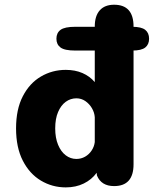

<svg xmlns="http://www.w3.org/2000/svg" viewBox="-20 -782 659 812"><path d="M218.6 -618.2Q218.6 -642.7 236 -655.7Q253.5 -668.7 298.3 -668.7H539.4Q578.1 -668.7 594.3 -655.7Q610.5 -642.7 610.5 -618.2Q610.5 -594.1 594.3 -581.1Q578.1 -568.2 539.4 -568.2H298.3Q253.5 -568.2 236 -581.1Q218.6 -594 218.6 -618.2ZM462.6 5Q408.3 5 390 -39.8L388.8 -51.2Q367.5 -22.1 334 -5.8Q300.6 10.5 258.2 10.5Q201 10.5 153 -18.2Q105 -46.8 76.5 -102.5Q47.9 -158.2 47.9 -239Q47.9 -319.8 76.5 -375Q105 -430.2 153 -458.3Q201 -486.5 258.2 -486.5Q297.7 -486.5 328.8 -473Q360 -459.4 380.8 -434.7V-669.8Q380.8 -714.6 401.9 -738.3Q423 -762 462.6 -762Q544.8 -762 544.8 -669.8V-87.3Q544.8 5 462.6 5ZM380.8 -181V-286.2Q379.4 -306.3 368.7 -324.5Q358 -342.7 341 -354.5Q323.9 -366.2 303.1 -366.2Q278.3 -366.2 258.1 -351.5Q237.8 -336.8 225.7 -308.4Q213.5 -280.1 213.5 -239Q213.5 -198.7 225.7 -169.5Q237.8 -140.4 258.1 -125.1Q278.3 -109.8 303.1 -109.8Q323.1 -109.8 339.9 -119.4Q356.7 -129 367.5 -145.4Q378.4 -161.8 380.8 -181Z"/></svg>

Font: Sono ExtraLight
Style: Regular
Weight: 200
Designer: Tyler Finck
Foundry: Tyler Finck
Version: Version 2.112